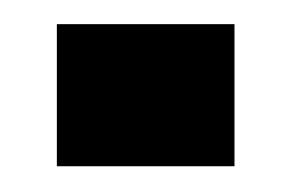

<svg xmlns="http://www.w3.org/2000/svg" viewBox="-20 -405 242 155"><path d="M25.9 -385.5V-270.8H169.3V-385.5Z"/></svg>

Font: Anybody Thin Condensed
Style: Regular
Weight: 100
Width: 3
Version: Version 1.113;gftools[0.9.25]